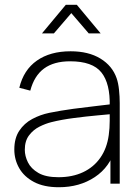

<svg xmlns="http://www.w3.org/2000/svg" viewBox="-20 -770 582 805"><path d="M156 -630 256 -750H302L402 -630H352L279 -715L206 -630ZM227 15Q164 15 122.5 -7Q81 -29 60.5 -65Q40 -101 40 -143Q40 -190.5 60.8 -221.8Q81.5 -253 115 -271Q148.5 -289 187 -297Q234 -306.5 287.8 -313.8Q341.5 -321 387 -326Q432.5 -331 455 -334L440 -324Q442.5 -419.5 405.2 -466.2Q368 -513 274 -513Q206 -513 164.8 -482.8Q123.5 -452.5 107 -390L61 -402Q79 -477 134.8 -516Q190.5 -555 276 -555Q351 -555 401 -524.5Q451 -494 469 -442Q476 -422 479 -393.5Q482 -365 482 -338V0H443V-148L463 -147Q441.5 -70 377.5 -27.5Q313.5 15 227 15ZM225 -27Q283.5 -27 328.2 -48Q373 -69 400.8 -108.8Q428.5 -148.5 436 -204Q440 -232 440 -264Q440 -296 440 -310L462 -293Q435.5 -290.5 388.8 -286.2Q342 -282 290 -275.2Q238 -268.5 196 -258Q171.5 -252 145.5 -239Q119.5 -226 101.8 -202.5Q84 -179 84 -142Q84 -116 97 -89.5Q110 -63 140.8 -45Q171.5 -27 225 -27Z"/></svg>

Font: Manrope ExtraLight
Style: Regular
Weight: 200
Designer: Mikhail Sharanda
Foundry: Mikhail Sharanda
Version: Version 4.505